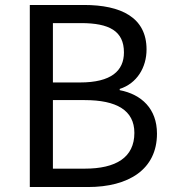

<svg xmlns="http://www.w3.org/2000/svg" viewBox="-20 -753 697 773"><path d="M100 0H334C498 0 612 -71 612 -215C612 -315 550 -373 462 -390V-395C531 -417 570 -481 570 -554C570 -683 467 -733 318 -733H100ZM193 -421V-660H306C420 -660 479 -628 479 -542C479 -468 428 -421 302 -421ZM193 -74V-350H321C449 -350 521 -309 521 -218C521 -119 447 -74 321 -74Z"/></svg>

Font: Source Han Sans KR Regular
Style: Regular
Weight: 400
Designer: Ryoko NISHIZUKA (kana & ideographs); Paul D. Hunt (Latin, Greek & Cyrillic); Wenlong ZHANG (bopomofo); Sandoll Communica
Foundry: Adobe Systems Incorporated
Version: Version 1.004;PS 1.004;hotconv 1.0.82;makeotf.lib2.5.63406